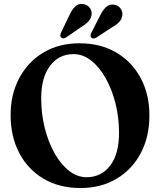

<svg xmlns="http://www.w3.org/2000/svg" viewBox="-20 -932 808 967"><path d="M380.5 -714Q486.5 -714 565.5 -667.5Q644.5 -621 688.5 -539Q732.5 -457 732.5 -350.5Q732.5 -243 689 -160.8Q645.5 -78.5 567.2 -31.8Q489 15 385 15Q279 15 200 -31.5Q121 -78 77.2 -161Q33.5 -244 33.5 -352.5Q33.5 -457 77 -538.8Q120.5 -620.5 198.5 -667.2Q276.5 -714 380.5 -714ZM579.5 -263Q579.5 -340.5 561.5 -411.8Q543.5 -483 512 -538.8Q480.5 -594.5 439 -627Q397.5 -659.5 350.5 -659.5Q276.5 -659.5 232 -600.5Q187.5 -541.5 187.5 -437.5Q187.5 -358.5 205.5 -287Q223.5 -215.5 255 -159.8Q286.5 -104 327.8 -71.8Q369 -39.5 416 -39.5Q490 -39.5 534.8 -97.8Q579.5 -156 579.5 -263ZM328 -852Q341 -881 356.8 -897.8Q372.5 -914.5 397 -912Q418.5 -909.5 430.8 -894.2Q443 -879 441.5 -859.5Q439 -839.5 425.8 -824.8Q412.5 -810 390 -796.5L313.5 -744Q298.5 -734 288 -743Q283 -747.5 283.8 -753.8Q284.5 -760 287.5 -768ZM483 -851.5Q497 -880 513.5 -896Q530 -912 554.5 -908.5Q575.5 -905 587.2 -889.2Q599 -873.5 596 -854Q593 -834 579.2 -820Q565.5 -806 542.5 -793.5L465 -742.5Q449 -733.5 439.5 -743Q435 -748 436 -754.2Q437 -760.5 440.5 -768Z"/></svg>

Font: Fraunces 72pt S050 SemiBold
Style: Regular
Weight: 600
Version: Version 1.000; ttfautohint (v1.8.3)